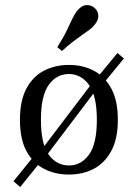

<svg xmlns="http://www.w3.org/2000/svg" viewBox="-20 -686 550 767"><path d="M151.6 -46 130.6 -67.7 356.5 -365.3 377.4 -344.4ZM60.5 61.3 33.9 37.9 120.2 -68.5 145.2 -43.5ZM386.3 -344.4 362.1 -368.5 449.2 -474.2 475 -452.4ZM254.8 11.3Q200 11.3 155.6 -11.7Q111.3 -34.7 85.5 -82.7Q59.7 -130.6 59.7 -207.3Q59.7 -283.9 85.5 -332.3Q111.3 -380.6 155.6 -403.6Q200 -426.6 255.6 -426.6Q311.3 -426.6 354.8 -403.6Q398.4 -380.6 424.6 -332.3Q450.8 -283.9 450.8 -207.3Q450.8 -131.5 424.6 -83.1Q398.4 -34.7 354.8 -11.7Q311.3 11.3 254.8 11.3ZM255.6 -25Q304 -25 335.5 -68.1Q366.9 -111.3 366.9 -207.3Q366.9 -303.2 335.5 -346.8Q304 -390.3 255.6 -390.3Q205.6 -390.3 174.6 -346.8Q143.5 -303.2 143.5 -207.3Q143.5 -111.3 174.6 -68.1Q205.6 -25 255.6 -25ZM227.4 -482.3 208.9 -497.6Q233.9 -537.1 246.8 -564.5Q259.7 -591.9 269 -611.3Q278.2 -630.6 289.5 -644.4Q306.5 -664.5 324.6 -665.7Q342.7 -666.9 357.3 -654.8Q371 -643.5 372.6 -625Q374.2 -606.5 358.1 -587.1Q349.2 -575.8 337.1 -566.9Q325 -558.1 309.3 -547.2Q293.5 -536.3 273.4 -521Q253.2 -505.6 227.4 -482.3Z"/></svg>

Font: Playfair 9pt
Style: Regular
Weight: 400
Designer: Claus Eggers Sørensen
Foundry: Claus Eggers Sørensen
Version: Version 2.203